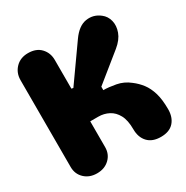

<svg xmlns="http://www.w3.org/2000/svg" viewBox="-168 -869 980 1013"><g transform="rotate(-30 322.5 -363.0)"><path d="M254 -451 404 -663Q444 -720 491 -727.5Q538 -735 576 -705Q601 -686 609 -654Q617 -622 604 -586Q591 -550 552 -518L385 -383V-362Q417 -362 460 -354Q503 -346 538 -318Q566 -297 586.5 -270Q607 -243 619 -203.5Q631 -164 631 -104Q631 -55 604.5 -25.5Q578 4 526 4Q474 4 446.5 -25.5Q419 -55 419 -104Q419 -159 401.5 -191.5Q384 -224 355 -239Q326 -254 292 -254H243V-97Q243 -54 213.5 -26Q184 2 138 2Q92 2 62.5 -26Q33 -54 33 -97V-626Q33 -670 62 -700Q91 -730 138 -730Q188 -730 215.5 -700.5Q243 -671 243 -628V-453Z"/></g></svg>

Font: Bagel Fat One
Style: Regular
Weight: 400
Designer: Kyung-won Kim
Foundry: JAMO
Version: Version 1.000; ttfautohint (v1.8.4.7-5d5b);gftools[0.9.28]